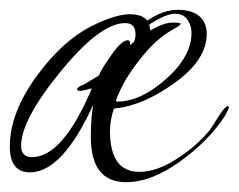

<svg xmlns="http://www.w3.org/2000/svg" viewBox="-23 -352 486 391"><path d="M442 -136Q443 -136 443 -133Q443 -130 435 -116Q402 -65 343.5 -23Q285 19 234 19Q162 19 162 -73Q162 -114 167 -139Q104 -1 38 -1Q-3 -1 -3 -54Q-3 -122 52 -197.5Q107 -273 172 -303Q215 -323 241 -323Q267 -323 277 -310Q309 -332 338.5 -332Q368 -332 383 -319Q398 -306 398 -283Q398 -230 332.5 -183Q267 -136 209 -131Q201 -107 201 -85Q201 -2 261 -2Q296 -2 337 -28.5Q378 -55 404 -87Q408 -92 421.5 -114Q435 -136 442 -136ZM253 -282Q253 -305 232 -305Q181 -305 100.5 -206.5Q20 -108 20 -55Q20 -32 42 -32Q105 -32 164 -172Q146 -167 140 -167Q134 -167 134 -170Q134 -175 148 -180L178 -198Q184 -212 204.5 -241Q225 -270 237 -270Q243 -270 242 -260L250 -267Q253 -274 253 -282ZM367 -285Q367 -299 359 -311.5Q351 -324 333 -324Q315 -324 281 -302L283 -290Q311 -306 328 -306Q345 -306 345 -303.5Q345 -301 331 -293Q294 -273 262 -231Q228 -189 213 -147L215 -145Q263 -145 315 -191Q367 -237 367 -285Z"/></svg>

Font: Ruthie
Style: Regular
Weight: 400
Designer: Robert E. Leuschke
Foundry: Robert E. Leuschke
Version: Version 1.003